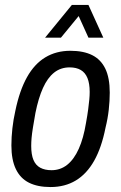

<svg xmlns="http://www.w3.org/2000/svg" viewBox="-20 -743 489 775"><path d="M184 12Q132 12 97 -5.5Q62 -23 44 -60.5Q26 -98 26 -156Q26 -189 30 -225Q34 -261 42 -296Q59 -378 89 -431.5Q119 -485 163 -511.5Q207 -538 264 -538Q317 -538 352 -520.5Q387 -503 405 -466Q423 -429 423 -369Q423 -336 419 -300Q415 -264 406 -228Q390 -147 360 -94Q330 -41 286 -14.5Q242 12 184 12ZM188 -56Q224 -56 251.5 -78Q279 -100 298 -142.5Q317 -185 327 -246Q333 -279 336 -302Q339 -325 340.5 -341.5Q342 -358 342 -372Q342 -406 333 -428Q324 -450 306 -460.5Q288 -471 261 -471Q225 -471 198.5 -450Q172 -429 153.5 -388Q135 -347 123 -287Q117 -253 113 -228.5Q109 -204 107.5 -186.5Q106 -169 106 -154Q106 -119 115 -97.5Q124 -76 142.5 -66Q161 -56 188 -56ZM162 -591 270 -723H337L397 -591H337L284 -708H322L226 -591Z"/></svg>

Font: Archivo Condensed
Style: Italic
Weight: 400
Width: 3
Italic angle: -10°
Designer: Hector Gatti
Foundry: Omnibus-Type
Version: Version 2.001